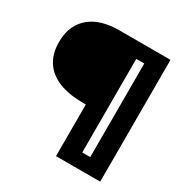

<svg xmlns="http://www.w3.org/2000/svg" viewBox="-185 -810 1080 1121"><g transform="rotate(30 355.0 -249.5)"><path d="M346 161V-187H330Q233 -187 166 -213.5Q99 -240 63.5 -293Q28 -346 28 -425Q28 -487 48.5 -531Q69 -575 105.5 -604Q142 -633 191 -646.5Q240 -660 298 -660H468V161ZM397 161V66H598V161ZM522 161V-660H644V161ZM368 -565V-660H628V-565Z"/></g></svg>

Font: Bricolage Grotesque 24pt ExtraBold
Style: Regular
Weight: 800
Designer: Mathieu Triay
Foundry: Atelier Triay
Version: Version 1.001;gftools[0.9.33.dev8+g029e19f]